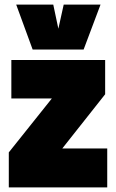

<svg xmlns="http://www.w3.org/2000/svg" viewBox="-20 -809 501 829"><path d="M18 0V-151L204 -384H29V-550H434V-402L249 -168H443V0ZM414 -789 341 -595H121L50 -789H210L232 -685L255 -789Z"/></svg>

Font: Georama SemiCondensed Black
Style: Regular
Weight: 900
Width: 4
Designer: Jean-Baptiste Levee
Foundry: Production Type
Version: Version 1.001